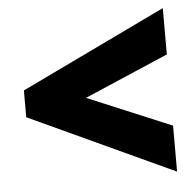

<svg xmlns="http://www.w3.org/2000/svg" viewBox="-43 -661 612 599"><g transform="rotate(-5 263.0 -361.0)"><path d="M488 -105 34 -315V-399L488 -617V-472L225 -359L488 -249Z"/></g></svg>

Font: Noto Sans Lao Condensed Black
Style: Regular
Weight: 900
Width: 3
Designer: Monotype Design Team
Foundry: Monotype Imaging Inc.
Version: Version 2.003; ttfautohint (v1.8.4.7-5d5b)